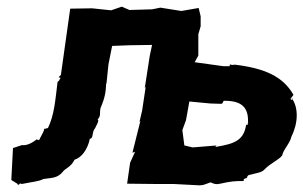

<svg xmlns="http://www.w3.org/2000/svg" viewBox="-20 -554 912 577"><path d="M299 -303H300L306 -361L317 -416L369 -418L437 -419L430 -386L415 -289L418 -294L407 -221L399 -187L402 -191L378 -95L386 -98L371 -65L362 -2L453 -1H503L580 3L590 2L596 0L613 -6C624 -1 629 1 642 -2C674 -9 683 -10 712 -10C715 -19 707 -13 723 -20C721 -12 721 -26 728 -28C748 -33 767 -36 773 -43C794 -65 818 -73 828 -87C832 -106 851 -122 856 -144C876 -184 878 -231 856 -260C859 -261 862 -252 854 -255C852 -260 855 -258 862 -269C831 -323 778 -349 683 -360C681 -356 687 -360 685 -357C684 -361 675 -357 671 -361L670 -355H652L565 -367L576 -387V-451L583 -475V-505L577 -530L525 -521L462 -531L437 -526L369 -524L346 -534L314 -523L257 -529L191 -528L163 -329L156 -322L162 -320L157 -311L153 -308C146 -251 143 -208 124 -169C116 -169 123 -167 113 -167C113 -162 107 -151 100 -138C98 -133 98 -132 90 -135C75 -123 59 -116 46 -118L19 -109L14 -13L32 -2L35 3C36 -5 45 5 38 -1C44 -6 49 4 45 -1C74 -7 99 -9 110 -16C137 -20 152 -18 169 -38C174 -47 193 -51 204 -74C224 -80 243 -103 250 -137C262 -138 255 -157 266 -169C266 -171 281 -194 273 -195C284 -204 279 -216 282 -229C296 -262 298 -278 299 -303ZM725 -182C724 -187 731 -184 731 -189L724 -182C727 -179 719 -175 720 -182C714 -131 683 -122 631 -113C628 -111 625 -116 633 -117L559 -111L534 -117L528 -163L539 -193L549 -249L612 -243L645 -242C649 -243 649 -244 652 -251C703 -252 729 -234 725 -182Z"/></svg>

Font: Asimov Print
Style: DIt
Weight: 250
Width: 0
Designer: Google
Version: Version 2.000980: 2014